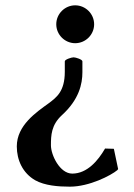

<svg xmlns="http://www.w3.org/2000/svg" viewBox="-20 -469 504 720"><path d="M251 182C204 182 171 112 171 76C171 39 172 0 212 -37C277 -96 289 -155 289 -198V-239C289 -246 264 -254 256 -254C248 -254 223 -246 223 -239V-200C223 -126 192 -104 163 -82C116 -48 43 1 43 80C43 131 65 180 112 207C148 227 198 231 242 231C315 231 396 189 420 169L423 165L407 89L374 88C348 133 307 182 251 182ZM333 -378C333 -417 301 -449 262 -449C223 -449 191 -417 191 -378C191 -339 223 -307 262 -307C301 -307 333 -339 333 -378Z"/></svg>

Font: Libertinus Sans
Style: Bold
Weight: 700
Designer: Philipp H. Poll, Khaled Hosny
Foundry: Caleb Maclennan
Version: Version 7.050;RELEASE